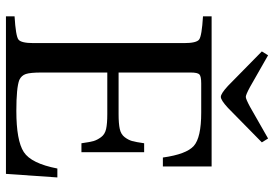

<svg xmlns="http://www.w3.org/2000/svg" viewBox="-158 -764 922 646"><g transform="rotate(90 303.0 -441.0)"><path d="M35 0V-29Q101 -33 113 -42Q125 -51 125 -93V-599Q125 -641 113 -650Q101 -659 35 -663V-692H540V-528H510Q499 -607 471 -632Q443 -657 359 -657H261Q237 -657 230.5 -651Q224 -645 224 -621V-379H364Q396 -379 414 -383Q432 -387 441.5 -399.5Q451 -412 454.5 -424.5Q458 -437 462 -465H492V-254H462Q458 -283 454.5 -295Q451 -307 441.5 -320Q432 -333 414 -337Q396 -341 364 -341H224V-120Q224 -82 229 -67Q234 -52 249 -45Q275 -35 353 -35Q453 -35 491.5 -60Q530 -85 547 -173H577L565 0ZM153 -861 166 -882 273 -821Q299 -807 306 -807Q313 -807 339 -821L446 -882L459 -861L343 -747Q317 -723 306 -723Q295 -723 269 -747Z"/></g></svg>

Font: Heuristica
Style: Regular
Weight: 400
Version: Version 1.0.1 ; ttfautohint (v1.4.1)